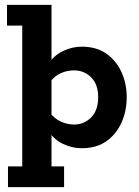

<svg xmlns="http://www.w3.org/2000/svg" viewBox="-20 -603 574 794"><path d="M13 171V85H72V-497H9V-583H193V-332L178 -334Q200 -372 238.5 -391Q277 -410 318 -410Q379 -410 420 -381Q461 -352 482.5 -304.5Q504 -257 504 -201Q504 -144 482.5 -96Q461 -48 420 -19Q379 10 318 10Q277 10 238.5 -9Q200 -28 178 -66L193 -68V85H245V171ZM286 -88Q328 -88 357 -117.5Q386 -147 386 -201Q386 -254 357 -283Q328 -312 286 -312Q260 -312 234 -301.5Q208 -291 187 -264L193 -307V-92L187 -136Q208 -110 234 -99Q260 -88 286 -88Z"/></svg>

Font: Rokkitt SemiBold
Style: Bold
Weight: 700
Version: Version 3.103